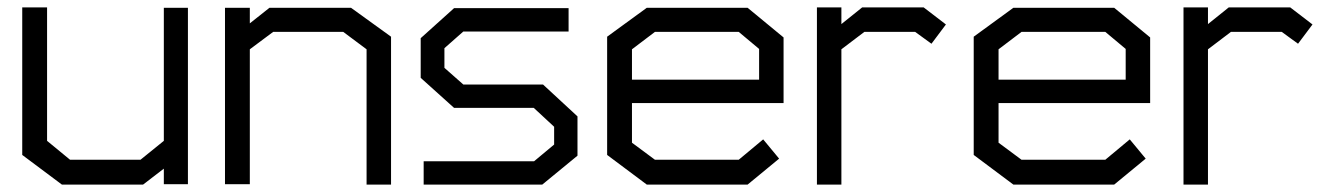

<svg xmlns="http://www.w3.org/2000/svg" viewBox="-20 -498 3601 518"><path d="M422 -1V-43L366 0H147L40 -80V-478H107V-118L169 -67H359L422 -118V-477H487V-1Z M969 0V-365L906 -412H717L654 -365V-1H587V-477H654V-435L707 -477H927L1035 -399V0Z M1443 0H1123V-63H1421L1475 -108V-156L1420 -207H1205L1115 -288V-395L1205 -476H1514V-413H1230L1179 -368V-315L1230 -270H1445L1538 -184V-78Z M1685 -220V-113L1747 -67H1973L2039 -122L2082 -70L1997 0H1725L1618 -80V-399L1725 -477H1997L2094 -397V-220ZM2028 -366 1973 -412H1747L1685 -365V-283H2028Z M2493 -380 2449 -412H2312L2250 -365V0H2184V-478H2250V-433L2306 -478H2472L2532 -432Z M2674 -220V-113L2736 -67H2962L3028 -122L3071 -70L2986 0H2714L2607 -80V-399L2714 -477H2986L3083 -397V-220ZM3017 -366 2962 -412H2736L2674 -365V-283H3017Z M3482 -380 3438 -412H3301L3239 -365V0H3173V-478H3239V-433L3295 -478H3461L3521 -432Z"/></svg>

Font: Turret Road Medium
Style: Regular
Weight: 500
Designer: Noponies
Foundry: Noponies
Version: Version 1.001; ttfautohint (v1.8)